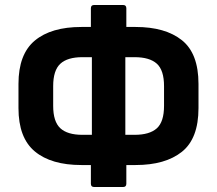

<svg xmlns="http://www.w3.org/2000/svg" viewBox="-20 -730 870 769"><path d="M306 -69Q185 -69 119.5 -123.5Q54 -178 54 -297V-394Q54 -513 119.5 -567.5Q185 -622 306 -622H344V-697Q344 -710 357 -710H473Q486 -710 486 -697V-622H523Q642 -622 708.5 -569Q775 -516 775 -394V-297Q775 -175 708.5 -122Q642 -69 523 -69H486V6Q486 19 473 19H357Q344 19 344 6V-69ZM310 -190H348V-501H310Q250 -501 221.5 -474.5Q193 -448 193 -385V-306Q193 -243 221.5 -216.5Q250 -190 310 -190ZM519 -501H482V-190H519Q579 -190 608 -216Q637 -242 637 -306V-385Q637 -449 608 -475Q579 -501 519 -501Z"/></svg>

Font: Sofia Sans ExtraBold
Style: Regular
Weight: 800
Designer: Botio Nikoltchev, Ani Petrova
Foundry: lettersoup
Version: Version 4.101; ttfautohint (v1.8.4.7-5d5b)